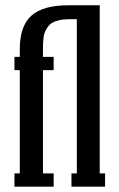

<svg xmlns="http://www.w3.org/2000/svg" viewBox="-20 -700 448 720"><path d="M354 -680.2V-49.8H374V0H248V-49.8H268.1V-627.9H235.8Q216.3 -627.9 200.9 -624Q185.5 -620.1 175.8 -614.5Q166 -608.9 159.2 -598.9Q152.3 -588.9 148.7 -580.8Q145 -572.8 143.3 -559.1Q141.6 -545.4 141.4 -537.4Q141.1 -529.3 141.1 -515.1V-486.8H181.2V-437H141.1V-49.8H181.2V0H34.2V-49.8H54.2V-437H34.2V-486.8H54.2V-515.1Q54.2 -602.5 97.9 -641.4Q141.6 -680.2 235.8 -680.2Z"/></svg>

Font: Margherita Semibold
Style: Regular
Weight: 600
Designer: James Puckett
Foundry: Dunwich Type Founders
Version: Version 1.008;hotconv 1.0.109;makeotfexe 2.5.65596